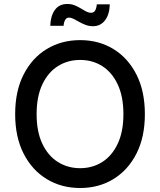

<svg xmlns="http://www.w3.org/2000/svg" viewBox="-20 -940 809 970"><path d="M384.8 9.8Q290.5 9.8 216.3 -35.2Q142.1 -80.1 99.4 -163.8Q56.6 -247.6 56.6 -363.3Q56.6 -480 99.4 -563.7Q142.1 -647.5 216.3 -692.4Q290.5 -737.3 384.8 -737.3Q479 -737.3 552.7 -692.4Q626.5 -647.5 669.2 -563.7Q711.9 -480 711.9 -363.3Q711.9 -247.1 669.2 -163.6Q626.5 -80.1 552.7 -35.2Q479 9.8 384.8 9.8ZM384.8 -90.3Q447.3 -90.3 496.6 -121.6Q545.9 -152.8 574.7 -213.9Q603.5 -274.9 603.5 -363.3Q603.5 -452.1 574.7 -513.4Q545.9 -574.7 496.6 -606Q447.3 -637.2 384.8 -637.2Q322.3 -637.2 272.5 -606Q222.7 -574.7 193.8 -513.4Q165 -452.1 165 -363.3Q165 -274.9 193.8 -213.9Q222.7 -152.8 272.5 -121.6Q322.3 -90.3 384.8 -90.3ZM449.7 -807.6Q429.7 -807.6 412.4 -814.2Q395 -820.8 379.6 -829.6Q364.3 -838.4 351.6 -844.7Q338.9 -851.1 329.1 -851.1Q315.4 -851.1 308.8 -838.6Q302.2 -826.2 301.3 -809.6H233.9Q235.4 -859.4 257.1 -889.6Q278.8 -919.9 319.8 -919.9Q340.3 -919.9 356.9 -913.3Q373.5 -906.7 387.9 -897.7Q402.3 -888.7 415 -882.1Q427.7 -875.5 439.9 -875.5Q453.6 -875.5 460.2 -886Q466.8 -896.5 469.2 -918H534.7Q533.2 -866.7 510.5 -837.2Q487.8 -807.6 449.7 -807.6Z"/></svg>

Font: Inter V
Style: Weight 500 Optical size 14.0
Weight: 500
Designer: Rasmus Andersson
Foundry: rsms
Version: Version 4.000;git-4fc901f